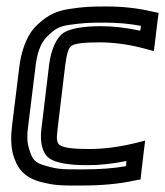

<svg xmlns="http://www.w3.org/2000/svg" viewBox="-20 -539 511 594"><path d="M417 -4 425 -72 429 -104 397 -96C347 -84 301 -78 255 -78C204 -78 177 -82 165 -90C156 -97 154 -108 158 -139L182 -339C187 -377 193 -391 201 -397C211 -404 236 -408 286 -408C331 -408 377 -402 426 -389L456 -381L460 -413L468 -479L471 -499L452 -503C406 -514 358 -519 310 -519C259 -519 238 -518 193 -511C146 -504 119 -485 92 -459C61 -428 45 -379 39 -326L17 -148C13 -116 14 -86 20 -63C32 -19 54 9 103 23C151 36 174 35 232 35C293 35 348 30 394 20L415 16L417 -4ZM370 -25C331 -18 288 -15 238 -15C179 -15 162 -14 122 -26C87 -35 79 -46 69 -82C64 -99 63 -120 67 -148L89 -326C94 -374 105 -405 125 -425C148 -448 160 -457 194 -462C237 -468 254 -469 304 -469C342 -469 379 -466 416 -459L414 -444C372 -453 331 -458 292 -458C238 -458 197 -451 176 -437C153 -421 138 -384 132 -339L108 -139C103 -99 111 -64 133 -49C152 -35 194 -28 249 -28C288 -28 329 -32 371 -41L370 -25Z"/></svg>

Font: Gamestation Display Outline
Style: Italic
Weight: 400
Designer: Jonas Hecksher
Foundry: Jonas Hecksher, Playtypeª, e-types AS
Version: Version 1.003